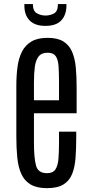

<svg xmlns="http://www.w3.org/2000/svg" viewBox="-20 -930 453 958"><path d="M214.4 8.8Q163.1 8.8 132.3 -9.8Q101.6 -28.3 86.2 -62.5Q70.8 -96.7 66.2 -143.8Q61.5 -190.9 61.5 -248V-501Q61.5 -552.7 67.4 -596.4Q73.2 -640.1 89.8 -672.6Q106.4 -705.1 137.2 -723.1Q168 -741.2 217.3 -741.2Q267.6 -741.2 296.6 -722.9Q325.7 -704.6 339.8 -671.4Q354 -638.2 358.2 -593.5Q362.3 -548.8 362.3 -495.6V-364.7H149.4V-218.3Q149.4 -142.1 159.7 -104Q169.9 -65.9 214.4 -65.9Q243.7 -65.9 256.1 -84.2Q268.6 -102.5 271.5 -136Q274.4 -169.4 274.4 -215.8V-272.9H360.4V-245.1Q360.4 -188.5 356.9 -142.1Q353.5 -95.7 339.8 -61.8Q326.2 -27.8 296.4 -9.5Q266.6 8.8 214.4 8.8ZM149.4 -429.7H274.4V-522.9Q274.4 -569.8 272 -601.8Q269.5 -633.8 257.6 -650.4Q245.6 -667 217.8 -667Q187.5 -667 172.9 -648.4Q158.2 -629.9 153.8 -596.7Q149.4 -563.5 149.4 -519ZM206.5 -800.8Q154.8 -800.8 128.2 -827.6Q101.6 -854.5 101.6 -902.3V-909.7H144Q144 -875 163.8 -863.8Q183.6 -852.5 207 -852.5Q230 -852.5 249.5 -863Q269 -873.5 269 -909.7H311.5V-903.3Q311.5 -856 285.9 -828.4Q260.3 -800.8 206.5 -800.8Z"/></svg>

Font: AntonioLight
Style: Regular
Weight: 300
Designer: Vernon Adams
Foundry: Vernon Adams
Version: Version 1.002